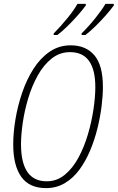

<svg xmlns="http://www.w3.org/2000/svg" viewBox="-20 -957 605 987"><path d="M217 10Q130 10 89 -48.5Q48 -107 48 -214Q48 -275 59.5 -344Q71 -413 94 -480.5Q117 -548 152 -603Q187 -658 235 -691Q283 -724 343 -724Q422 -724 465.5 -672.5Q509 -621 509 -510Q509 -465 502 -409.5Q495 -354 480.5 -295.5Q466 -237 443 -182.5Q420 -128 388 -84.5Q356 -41 313 -15.5Q270 10 217 10ZM220 -25Q272 -25 313 -58.5Q354 -92 383.5 -147Q413 -202 432 -266.5Q451 -331 460.5 -395Q470 -459 470 -509Q470 -689 340 -689Q287 -689 245.5 -656Q204 -623 174 -569Q144 -515 125 -451.5Q106 -388 97 -326Q88 -264 88 -216Q88 -25 220 -25ZM399 -785Q435 -820 469.5 -863Q504 -906 522 -937H565V-929Q550 -908 525 -879.5Q500 -851 471.5 -823Q443 -795 419 -777H400ZM256 -785Q291 -820 326 -863Q361 -906 378 -937H421V-929Q406 -908 381 -879.5Q356 -851 328 -823.5Q300 -796 275 -777H256Z"/></svg>

Font: Noto Sans Condensed ExtraLight
Style: Italic
Weight: 200
Width: 3
Italic angle: -12°
Designer: Monotype Design Team
Foundry: Monotype Imaging Inc.
Version: Version 2.013; ttfautohint (v1.8.4.7-5d5b)